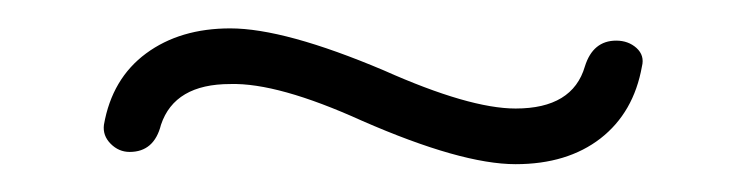

<svg xmlns="http://www.w3.org/2000/svg" viewBox="-20 -369 540 138"><path d="M73.2 -259.8Q65.4 -259.8 59.6 -265.6Q53.7 -271.5 54.7 -279.3Q60.5 -312.5 85 -330.6Q109.4 -348.6 145.5 -348.6Q184.6 -348.6 255.9 -318.4Q317.4 -291 350.6 -291Q391.6 -291 400.4 -321.3Q406.2 -339.8 422.9 -339.8Q431.6 -339.8 437.5 -334.5Q443.4 -329.1 441.4 -321.3Q435.5 -288.1 411.6 -269.5Q387.7 -251 350.6 -251Q311.5 -251 240.2 -282.2Q179.7 -309.6 145.5 -308.6Q105.5 -308.6 95.7 -279.3Q90.8 -259.8 73.2 -259.8Z"/></svg>

Font: Rounded-X Mgen+ 1m light
Style: Regular
Weight: 200
Designer: [Source Han Sans]
Ryoko NISHIZUKA  (kana & ideographs); Paul D. Hunt (Latin, Greek & Cyrillic); Wenlong ZHANG  (bopomofo
Version: Version 1.059.20150602